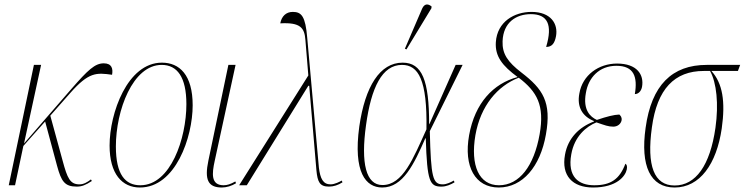

<svg xmlns="http://www.w3.org/2000/svg" viewBox="-20 -825 3316 855"><path d="M19 0H47L84 -175L181 -284L234 -87C253 -17 268 6 322 6C344 6 362 -1 389 -19L385 -26C368 -13 352 -4 334 -4C292 -4 280 -31 259 -109L204 -310L293 -411C375 -504 409 -502 479 -492C484 -519 478 -543 442 -543C403 -543 372 -514 297 -428L87 -186L163 -536H131Z M603 10C762 10 838 -214 838 -356C838 -492 779 -546 701 -546C547 -546 468 -320 468 -177C468 -50 524 10 603 10ZM605 0C538 0 496 -47 496 -173C496 -333 571 -536 700 -536C769 -536 810 -482 810 -361C810 -209 740 0 605 0Z M968 10C988 10 1012 3 1031 -9L1028 -17C1007 -5 991 0 976 0C918 0 924 -53 936 -108L1029 -536H997L908 -110C890 -25 906 10 968 10Z M1045 0H1079L1353 -443H1357L1389 -67C1394 -14 1404 6 1445 6C1466 6 1486 -1 1505 -13L1502 -21C1493 -16 1471 -4 1452 -4C1419 -4 1406 -29 1400 -79L1348 -658C1340 -752 1323 -772 1284 -772C1253 -772 1234 -752 1228 -721C1318 -726 1336 -701 1340 -647L1353 -489Z M1790 -605 1901 -788 1902 -796C1888 -808 1871 -811 1860 -787L1783 -608ZM1682 10C1775 10 1824 -95 1874 -209H1876C1882 -15 1894 6 1946 6C1967 6 1987 -3 2004 -13L2001 -21C1987 -13 1968 -4 1952 -4C1907 -4 1899 -34 1894 -241L2040 -536H2009L1892 -272H1891C1891 -467 1860 -546 1773 -546C1672 -546 1606 -441 1580 -262C1552 -57 1609 10 1682 10ZM1683 -1C1610 -1 1586 -97 1610 -268C1633 -436 1682 -536 1770 -536C1843 -536 1883 -470 1879 -249C1820 -119 1774 -1 1683 -1Z M2201 10C2307 10 2386 -83 2411 -226C2437 -371 2397 -429 2302 -502C2241 -549 2216 -585 2218 -641C2221 -726 2279 -762 2344 -762C2418 -762 2442 -716 2412 -616C2438 -616 2450 -632 2456 -664C2466 -719 2433 -772 2347 -772C2271 -772 2194 -729 2188 -637C2184 -574 2217 -532 2285 -482C2177 -453 2095 -367 2069 -223C2044 -83 2096 10 2201 10ZM2202 0C2113 0 2074 -88 2097 -223C2120 -354 2195 -442 2290 -479C2371 -417 2406 -357 2383 -227C2358 -86 2293 0 2202 0Z M2621 10C2727 10 2765 -41 2771 -70C2774 -85 2771 -92 2765 -96C2739 -27 2700 0 2626 0C2556 0 2506 -38 2524 -138C2538 -218 2591 -262 2636 -280C2674 -267 2689 -261 2711 -261C2731 -261 2745 -274 2748 -289C2750 -303 2744 -309 2738 -315C2714 -314 2682 -306 2638 -291C2609 -304 2575 -335 2589 -411C2600 -479 2648 -532 2725 -532C2803 -532 2820 -483 2807 -406C2822 -406 2835 -418 2839 -438C2849 -493 2816 -542 2728 -542C2646 -542 2574 -491 2560 -409C2548 -347 2575 -306 2625 -286V-284C2559 -259 2509 -210 2496 -136C2479 -43 2529 10 2621 10Z M2984 10C3097 10 3171 -95 3194 -253C3211 -373 3198 -454 3148 -509H3266L3276 -536H3127C2973 -536 2881 -446 2855 -256C2831 -86 2876 10 2984 10ZM2984 1C2893 1 2859 -86 2883 -258C2906 -429 2984 -509 3114 -509H3142C3171 -457 3181 -362 3166 -256C3142 -88 3078 1 2984 1Z"/></svg>

Font: Noto Serif Display Condensed Thin
Style: Italic
Weight: 100
Width: 3
Italic angle: -12°
Designer: Monotype Design Team
Foundry: Monotype Imaging Inc.
Version: Version 2.009